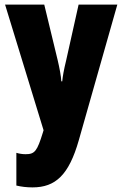

<svg xmlns="http://www.w3.org/2000/svg" viewBox="-20 -573 531 833"><path d="M2 -553 169 -8 166 2C141 83 131 96 91 96C78 96 64 94 51 90V232C72 237 95 240 121 240C221 240 279 186 322 35L489 -553H321L267 -311C257 -270 252 -242 250 -220H246C245 -243 238 -279 230 -313L172 -553Z"/></svg>

Font: Noto Sans Georgian ExtraCondensed Black
Style: Regular
Weight: 900
Width: 2
Designer: Monotype Design Team, Akaki Razmadze
Foundry: Google LLC
Version: Version 2.005